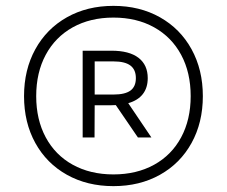

<svg xmlns="http://www.w3.org/2000/svg" viewBox="-20 -769 774 655"><path d="M672 -441Q672 -351 633.5 -281.2Q595 -211.5 525.8 -172.8Q456.5 -134 367 -134Q277.5 -134 208.2 -172.8Q139 -211.5 100.5 -281.2Q62 -351 62 -441Q62 -531 100.5 -601Q139 -671 208.2 -710Q277.5 -749 367 -749Q456.5 -749 525.8 -710Q595 -671 633.5 -601Q672 -531 672 -441ZM630.5 -441Q630.5 -521.5 598 -582Q565.5 -642.5 505.8 -675.8Q446 -709 367 -709Q288 -709 228.2 -675.8Q168.5 -642.5 136 -582Q103.5 -521.5 103.5 -441Q103.5 -361 136 -300.5Q168.5 -240 228.2 -207Q288 -174 367 -174Q446 -174 505.8 -207Q565.5 -240 598 -300.5Q630.5 -361 630.5 -441ZM417.5 -417 496.5 -300H450.5L375 -410.5Q370.5 -410 360.5 -410H303L302.5 -300H262V-596H360.5Q421 -596 452.5 -571.8Q484 -547.5 484 -502.5Q484 -469.5 467.2 -448Q450.5 -426.5 417.5 -417ZM367.5 -446.5Q406.5 -446.5 425 -460Q443.5 -473.5 443.5 -502.5Q443.5 -531.5 424.8 -545.5Q406 -559.5 367.5 -559.5H303V-446.5Z"/></svg>

Font: Encode Sans Condensed Light
Style: Regular
Weight: 300
Width: 3
Designer: Multiple Designers
Foundry: Impallari Type
Version: Version 2.000